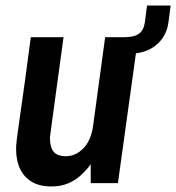

<svg xmlns="http://www.w3.org/2000/svg" viewBox="-20 -660 635 692"><path d="M165 12Q123 12 95 -4.5Q67 -21 52.5 -51Q38 -81 38 -123Q38 -130 38.5 -137Q39 -144 40.5 -157Q42 -170 45.5 -195Q49 -220 55 -262Q61 -304 70 -368.5Q79 -433 91 -526H209Q197 -440 189 -379.5Q181 -319 175.5 -280Q170 -241 167 -218Q164 -195 162.5 -184Q161 -173 160.5 -169Q160 -165 160 -163Q160 -129 173.5 -113Q187 -97 218 -97Q253 -97 281 -126Q309 -155 316 -210L359 -526H478L405 0H307V-68Q291 -46 270.5 -27.5Q250 -9 224 1.5Q198 12 165 12ZM361 -466 369 -526H429Q464 -526 481 -538.5Q498 -551 502 -579L510 -640H595L587 -579Q580 -528 542 -497Q504 -466 441 -466Z"/></svg>

Font: Archivo Narrow
Style: Bold Italic
Weight: 700
Italic angle: -8°
Designer: Hector Gatti
Foundry: Omnibus-Type
Version: Version 3.002